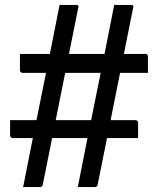

<svg xmlns="http://www.w3.org/2000/svg" viewBox="-20 -740 640 780"><path d="M222 -720Q239 -720 256 -720Q273 -720 289 -720Q294 -720 297 -718Q300 -716 298 -709Q280 -619 262 -529.5Q244 -440 226 -350Q208 -260 190 -170.5Q172 -81 154 9Q153 16 149 18Q145 20 140 20Q124 20 107.5 20Q91 20 74 20Q92 -72 110.5 -164.5Q129 -257 148 -350Q167 -443 185.5 -535.5Q204 -628 222 -720ZM444 -720Q455 -720 466.5 -720Q478 -720 490 -720Q502 -720 512 -720Q517 -720 520 -718Q523 -716 521 -709Q503 -619 485 -529.5Q467 -440 449 -350Q431 -260 413 -170.5Q395 -81 377 9Q376 16 372 18Q368 20 363 20Q352 20 341 20Q330 20 319 20Q308 20 296 20Q314 -72 332.5 -164.5Q351 -257 370 -350Q389 -443 407.5 -535.5Q426 -628 444 -720ZM581 -444H72Q67 -444 64 -447Q61 -450 61 -455Q61 -459 61 -465.5Q61 -472 61 -479.5Q61 -487 61 -495Q61 -503 61 -510Q61 -517 61 -521H570Q572 -521 574.5 -520.5Q577 -520 578 -518Q580 -517 580.5 -514.5Q581 -512 581 -510Q581 -506 581 -499Q581 -492 581 -484.5Q581 -477 581 -469Q581 -461 581 -454.5Q581 -448 581 -444ZM21 -252H530Q535 -252 538 -249Q541 -246 541 -241Q541 -237 541 -231Q541 -225 541 -217.5Q541 -210 541 -203Q541 -196 541 -189.5Q541 -183 541 -179H32Q30 -179 28 -180Q26 -181 24 -182Q23 -184 22 -186Q21 -188 21 -190Q21 -194 21 -200.5Q21 -207 21 -214Q21 -221 21 -228.5Q21 -236 21 -242Q21 -248 21 -252Z"/></svg>

Font: Rec Mono Linear
Style: Regular
Weight: 400
Monospace: yes
Version: Version 1.085; ttfautohint (v1.8.4.7-5d5b)